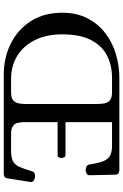

<svg xmlns="http://www.w3.org/2000/svg" viewBox="168 -840 671 1048"><g transform="rotate(90 504.0 -315.5)"><path d="M389 0Q294 0 217 -38.5Q140 -77 94.5 -148.5Q49 -220 49 -319Q49 -399 80 -458Q111 -517 162 -555.5Q213 -594 276.5 -612.5Q340 -631 404 -631H907Q918 -631 925.5 -626Q933 -621 933 -607L936 -467Q936 -457 926.5 -452Q917 -447 909 -447Q898 -447 889 -451.5Q880 -456 878 -465Q871 -510 861.5 -537.5Q852 -565 833.5 -577.5Q815 -590 780 -591H646V-337H827Q835 -336 838.5 -329Q842 -322 842 -314Q842 -307 838.5 -300.5Q835 -294 827 -294H646V-105Q647 -92 650 -76.5Q653 -61 667.5 -50Q682 -39 716 -40H808Q843 -41 861.5 -51.5Q880 -62 891 -87Q902 -112 915 -156Q919 -166 928.5 -169Q938 -172 949 -170Q957 -169 965.5 -163Q974 -157 973 -147L953 -21Q950 -7 943.5 -3.5Q937 0 924 0ZM411 -40H482Q514 -40 527 -51.5Q540 -63 543.5 -80.5Q547 -98 547 -117V-514Q547 -533 543.5 -550.5Q540 -568 527 -579.5Q514 -591 482 -591H403Q339 -591 285.5 -565Q232 -539 199.5 -479Q167 -419 167 -318Q167 -234 197.5 -171.5Q228 -109 283 -74.5Q338 -40 411 -40Z"/></g></svg>

Font: Alice
Style: Regular
Weight: 400
Designer: Ksenia Yerulevich
Foundry: Cyreal (http://www.cyreal.org/)
Version: Version 2.003; ttfautohint (v1.8.3)